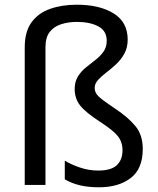

<svg xmlns="http://www.w3.org/2000/svg" viewBox="-20 -785 671 815"><path d="M522 -617Q522 -583 508 -557.5Q494 -532 473 -512.5Q452 -493 431 -477Q410 -461 396 -445.5Q382 -430 382 -412Q382 -399 388.5 -388Q395 -377 414 -362.5Q433 -348 470 -323Q524 -287 555 -249.5Q586 -212 586 -153Q586 -68 534.5 -29Q483 10 400 10Q353 10 317 1Q281 -8 255 -24V-103Q281 -87 319 -74Q357 -61 397 -61Q452 -61 476 -84Q500 -107 500 -147Q500 -183 479.5 -208Q459 -233 406 -267Q343 -308 320 -337.5Q297 -367 297 -407Q297 -438 310.5 -460Q324 -482 344.5 -498.5Q365 -515 385.5 -531Q406 -547 419.5 -566Q433 -585 433 -612Q433 -654 397.5 -673Q362 -692 306 -692Q271 -692 240.5 -682.5Q210 -673 191.5 -650Q173 -627 173 -584V0H85V-584Q85 -651 114 -690.5Q143 -730 193 -747.5Q243 -765 306 -765Q403 -765 462.5 -728Q522 -691 522 -617Z"/></svg>

Font: Noto Sans Chakma
Style: Regular
Weight: 400
Designer: Zachary Quinn Scheuren - Monotype Design Team
Foundry: Monotype Imaging Inc.
Version: Version 2.003; ttfautohint (v1.8.4.7-5d5b)